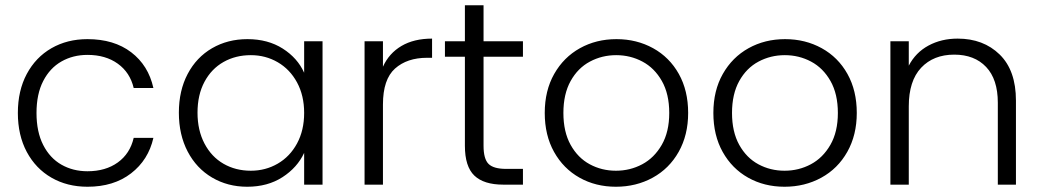

<svg xmlns="http://www.w3.org/2000/svg" viewBox="-20 -703 3963 731"><path d="M48 -273Q48 -358 82 -421.5Q116 -485 176 -519.5Q236 -554 313 -554Q414 -554 479.5 -504Q545 -454 564 -368H489Q475 -427 428.5 -460.5Q382 -494 313 -494Q258 -494 214 -469Q170 -444 144.5 -394.5Q119 -345 119 -273Q119 -201 144.5 -151Q170 -101 214 -76Q258 -51 313 -51Q382 -51 428.5 -84.5Q475 -118 489 -178H564Q545 -94 479 -43Q413 8 313 8Q236 8 176 -26.5Q116 -61 82 -124.5Q48 -188 48 -273Z M661 -274Q661 -358 694.5 -421.5Q728 -485 787.5 -519.5Q847 -554 922 -554Q1000 -554 1056.5 -518Q1113 -482 1138 -426V-546H1208V0H1138V-121Q1112 -65 1055.5 -28.5Q999 8 921 8Q847 8 787.5 -27Q728 -62 694.5 -126Q661 -190 661 -274ZM1138 -273Q1138 -339 1111 -389Q1084 -439 1037.5 -466Q991 -493 935 -493Q877 -493 831 -467Q785 -441 758.5 -391.5Q732 -342 732 -274Q732 -207 758.5 -156.5Q785 -106 831 -79.5Q877 -53 935 -53Q991 -53 1037.5 -80Q1084 -107 1111 -157Q1138 -207 1138 -273Z M1438 -449Q1461 -500 1508.5 -528Q1556 -556 1625 -556V-483H1606Q1530 -483 1484 -442Q1438 -401 1438 -305V0H1368V-546H1438Z M1821 -487V-148Q1821 -98 1840 -79Q1859 -60 1907 -60H1971V0H1896Q1822 0 1786 -34.5Q1750 -69 1750 -148V-487H1674V-546H1750V-683H1821V-546H1971V-487Z M2325 8Q2248 8 2186.5 -26.5Q2125 -61 2089.5 -124.5Q2054 -188 2054 -273Q2054 -358 2090 -421.5Q2126 -485 2188 -519.5Q2250 -554 2327 -554Q2404 -554 2466.5 -519.5Q2529 -485 2564.5 -421.5Q2600 -358 2600 -273Q2600 -189 2564 -125Q2528 -61 2465 -26.5Q2402 8 2325 8ZM2325 -53Q2379 -53 2425 -77.5Q2471 -102 2499.5 -151.5Q2528 -201 2528 -273Q2528 -345 2500 -394.5Q2472 -444 2426 -468.5Q2380 -493 2326 -493Q2272 -493 2226 -468.5Q2180 -444 2152.5 -394.5Q2125 -345 2125 -273Q2125 -201 2152.5 -151.5Q2180 -102 2225.5 -77.5Q2271 -53 2325 -53Z M2967 8Q2890 8 2828.5 -26.5Q2767 -61 2731.5 -124.5Q2696 -188 2696 -273Q2696 -358 2732 -421.5Q2768 -485 2830 -519.5Q2892 -554 2969 -554Q3046 -554 3108.5 -519.5Q3171 -485 3206.5 -421.5Q3242 -358 3242 -273Q3242 -189 3206 -125Q3170 -61 3107 -26.5Q3044 8 2967 8ZM2967 -53Q3021 -53 3067 -77.5Q3113 -102 3141.5 -151.5Q3170 -201 3170 -273Q3170 -345 3142 -394.5Q3114 -444 3068 -468.5Q3022 -493 2968 -493Q2914 -493 2868 -468.5Q2822 -444 2794.5 -394.5Q2767 -345 2767 -273Q2767 -201 2794.5 -151.5Q2822 -102 2867.5 -77.5Q2913 -53 2967 -53Z M3626 -556Q3724 -556 3786 -495.5Q3848 -435 3848 -320V0H3779V-312Q3779 -401 3734.5 -448Q3690 -495 3613 -495Q3534 -495 3487 -445Q3440 -395 3440 -298V0H3370V-546H3440V-453Q3466 -503 3515 -529.5Q3564 -556 3626 -556Z"/></svg>

Font: A Bank Premium Light
Style: Regular
Weight: 300
Designer: Ninad Kale (Devanagari), Jonny Pinhorn (Latin), Htun Naung (Myanmar)
Foundry: Indian Type Foundry
Version: 4.004